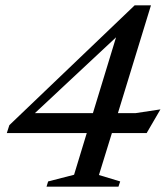

<svg xmlns="http://www.w3.org/2000/svg" viewBox="-20 -698 620 718"><path d="M483.5 -678H544.5L421 -275H487.5L580 -289L528.5 -200.5H398.5L350 -43.5L429.5 -19.5L423 0H154L160 -19.5L257 -44.5L304.5 -200.5H5.5L15 -230ZM327.5 -275 414 -558.5 110.5 -275Z"/></svg>

Font: Newsreader Text Medium
Style: Italic
Weight: 500
Italic angle: -17°
Designer: Hugues Gentile
Foundry: Production Type
Version: Version 1.001